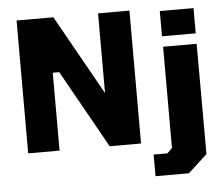

<svg xmlns="http://www.w3.org/2000/svg" viewBox="-60 -806 1236 1061"><g transform="rotate(-5 558.0 -275.0)"><path d="M70 0V-737H274L522 -295V-737H696V0H522L280 -432H244V0ZM863 -580V-720H1050V-580ZM760 187V67H836L864 40V-522H1050L1051 90L945 187Z"/></g></svg>

Font: Tomorrow
Style: Bold
Weight: 700
Designer: Tony de Marco, Monica Rizzolli
Foundry: Just in Type
Version: Version 2.002